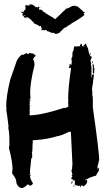

<svg xmlns="http://www.w3.org/2000/svg" viewBox="-20 -916 515 939"><path d="M389.2 -689.9V-686Q393.1 -686 393.1 -689.9ZM420.4 -654.8H424.3V-648.9Q420.4 -648.9 420.4 -652.8ZM430.2 -615.7H434.1V-607.9Q430.2 -607.9 430.2 -611.8ZM432.1 -604H434.1Q437.5 -604 439.9 -590.3Q438 -586.4 438 -584.5Q441.9 -584 441.9 -580.6L439.9 -561Q441.9 -561 441.9 -559.1L434.1 -555.2V-586.4Q434.1 -590.8 432.1 -594.2L434.1 -598.1Q432.1 -602.1 432.1 -604ZM127.4 -428.2H131.3V-424.3H127.4ZM129.4 -398.9H133.3V-397H129.4ZM453.6 -88.4H457.5V-92.3Q453.6 -91.8 453.6 -88.4ZM127.4 -68.8H131.3V-66.9H127.4ZM397 -39.6V-33.7H398.9V-39.6ZM334.5 -31.7V-29.8L332.5 -18.1H328.6V-20Q330.1 -31.7 334.5 -31.7ZM338.4 -8.3H344.2V-4.4H338.4ZM149.9 -650.4Q149.4 -649.9 148.9 -648.9Q148.9 -645 154.8 -645V-641.1Q147 -641.1 141.1 -623.5Q147.9 -623.5 148.9 -598.1Q127.4 -511.7 127.4 -461.4L129.4 -434.1H125.5V-404.8Q125.5 -402.8 123.5 -402.8L125.5 -398.9V-379.4Q125.5 -377.4 123.5 -377.4L125.5 -373.5V-359.9Q125.5 -357.9 123.5 -357.9Q125.5 -354 125.5 -352.1Q181.2 -352.1 295.4 -389.2V-387.2Q314.9 -391.1 314.9 -398.9Q313 -402.8 313 -404.8H314.9L313 -408.7V-410.6Q313 -412.6 314.9 -412.6L313 -416.5Q313 -422.9 314.9 -426.3Q314.9 -430.2 313 -430.2Q314 -489.3 326.7 -576.7V-586.4H324.7Q324.7 -582.5 322.8 -582.5Q318.8 -584.5 316.9 -584.5V-588.4Q320.8 -593.3 320.8 -596.2Q318.8 -600.1 318.8 -602.1H322.8L328.6 -598.1L330.6 -607.9V-621.6L328.6 -631.3Q334.5 -631.3 334.5 -652.8V-660.6Q340.3 -665.5 342.3 -688Q346.7 -688 350.1 -689.9Q354 -688 356 -688L363.8 -689.9H371.6Q371.6 -701.7 377.4 -701.7H379.4L381.3 -689.9Q388.7 -689.9 398.9 -703.6L410.6 -678.2Q417 -639.2 428.2 -639.2V-631.3Q424.8 -631.3 422.4 -617.7L426.3 -606Q426.3 -604 424.3 -604L428.2 -578.6H426.3L428.2 -574.7Q428.2 -572.8 426.3 -572.8L428.2 -568.8L426.3 -559.1L428.2 -555.2Q428.2 -553.2 426.3 -553.2Q428.2 -545.9 428.2 -537.6H430.2V-547.4Q428.2 -551.3 428.2 -553.2L434.1 -549.3H436V-553.2L439.9 -551.3Q436 -520 434.1 -520Q434.1 -518.1 436 -518.1Q430.2 -487.8 430.2 -481Q432.1 -456.5 432.1 -455.6H430.2Q434.1 -446.8 434.1 -430.2V-389.2Q465.3 -171.9 465.3 -129.4H461.4V-127.4Q461.4 -125.5 463.4 -125.5Q455.6 -99.6 455.6 -94.2L459.5 -96.2Q463.4 -95.7 463.4 -92.3V-80.6Q457.5 -74.2 449.7 -57.1Q418.5 -49.3 400.9 -37.6V-35.6Q406.7 -35.6 406.7 -31.7Q406.7 -13.7 387.2 -4.4H385.3V-8.3H375.5V-0.5H371.6V-2.4L373.5 -6.3Q371.6 -6.3 367.7 -8.3Q364.3 -6.3 359.9 -6.3L357.9 -10.3L354 -8.3L344.2 -14.2L346.2 -18.1V-33.7H336.4L338.4 -37.6Q328.6 -39.6 328.6 -41.5Q328.6 -46.4 334.5 -55.2Q330.6 -55.2 330.6 -59.1V-61H334.5Q334.5 -64 328.6 -84.5Q332.5 -84.5 332.5 -88.4V-98.1H334.5L332.5 -102.1Q332.5 -104 334.5 -104Q334.5 -106 332.5 -106Q332.5 -109.9 334.5 -109.9Q326.7 -256.3 326.7 -270L322.8 -272H318.8Q273.9 -250.5 262.2 -250.5Q214.4 -235.4 154.8 -231Q139.2 -231 139.2 -227.1Q139.2 -221.2 141.1 -221.2L139.2 -211.4V-203.6Q139.2 -170.4 135.3 -170.4L137.2 -166.5V-143.1H133.3Q125.5 -73.7 125.5 -59.1L129.4 -61H131.3L127.4 -55.2V-51.3Q127.4 -41.5 141.1 -20Q137.2 -8.3 125.5 -8.3L117.7 -14.2H115.7Q96.2 3.4 88.4 3.4H82.5Q59.1 -6.3 59.1 -33.7Q55.2 -47.9 39.6 -66.9V-72.8Q39.6 -81.1 41.5 -88.4Q41.5 -124 23.9 -191.9L25.9 -205.6V-225.1Q25.9 -272.5 20 -291.5L22 -295.4Q15.1 -356 10.3 -381.3Q10.3 -383.3 12.2 -383.3L10.3 -397Q10.3 -444.8 29.8 -525.9L61 -615.7Q67.4 -632.3 80.6 -643.1Q82.5 -648.9 92.3 -648.9V-647L109.9 -656.7Q113.8 -656.7 113.8 -650.9H115.7L125.5 -656.7L146 -652.8V-650.4ZM132.8 -892.1V-893.1H125.5V-892.1ZM129.4 -888.2V-889.2H125.5V-888.2ZM165.5 -875.5V-879.4H163.6V-875.5ZM184.1 -862.3V-863.8H181.2V-862.3ZM104.5 -837.4Q104.5 -838.9 95.7 -843.8H94.2Q98.6 -837.4 104.5 -837.4ZM146 -808.1V-810.5H144V-808.1ZM113.3 -822.3Q109.9 -822.3 109.9 -826.2Q113.3 -825.7 113.3 -822.3ZM253.4 -750H250Q250 -754.9 234.4 -756.3Q231.4 -755.4 229 -755.4Q229 -758.3 215.8 -762.7H211.9V-764.2Q209 -764.2 207 -766.1L209 -769L201.7 -770Q201.7 -767.6 196.8 -767.6Q191.4 -769 191.4 -770Q184.6 -767.6 181.6 -767.6L179.7 -770Q186 -772 186 -774.4Q183.6 -774.4 179.7 -789.1H176.3V-787.1H172.9Q172.9 -791 146 -801.8Q146 -806.6 135.7 -813.5Q135.7 -818.4 116.2 -831.1H107.9L103 -828.6H101.1L92.8 -839.8L88.9 -840.8Q88.9 -843.8 92.8 -850.1Q89.8 -850.1 82 -857.9L85.9 -858.9Q89.8 -858.9 97.7 -855V-856.4L94.2 -860.4Q104 -869.1 105.5 -871.1Q102.5 -871.1 102.5 -874Q105.5 -875.5 107.4 -875.5L104 -879.4L105.5 -881.8Q102.5 -881.8 102.5 -885.3Q105.5 -888.7 105.5 -890.6L124 -889.2Q124 -891.1 122.6 -893.1L129.4 -895.5Q142.1 -894.5 155.3 -880.4L158.2 -881.8L161.6 -880.4L168.5 -882.8Q178.7 -881.3 178.7 -879.4Q175.8 -879.4 172.4 -880.4Q170.4 -877.9 170.4 -876.5L172.4 -867.7Q173.8 -867.7 177.2 -869.1Q188.5 -869.1 189.5 -861.3Q187.5 -861.3 187.5 -860.4Q192.9 -860.4 212.9 -845.2Q224.6 -838.9 232.9 -833.5Q235.8 -833.5 248 -822.8Q249.5 -822.8 249.5 -822.3Q259.3 -829.6 292.5 -863.3Q295.9 -863.3 302.7 -873.5Q311.5 -873.5 335.4 -887.7V-886.2L347.2 -888.7L349.6 -886.2Q347.2 -886.2 347.2 -884.8L356 -886.2Q357.9 -886.2 386.2 -861.3L383.8 -858.9Q394.5 -858.9 394.5 -855L389.2 -849.1V-847.7L392.6 -843.8V-842.3Q367.2 -821.8 332.5 -803.2Q323.7 -797.4 323.7 -794.4Q321.3 -794.4 318.8 -795.9Q318.8 -790.5 308.6 -789.1L310.5 -787.1Q306.6 -787.1 300.3 -780.3H294.9L279.3 -764.2Q276.4 -764.2 270.5 -755.4Q257.3 -750 253.4 -750Z"/></svg>

Font: Mister Brush
Style: Regular
Weight: 400
Designer: GGBotNet
Foundry: GGBotNet
Version: 1.00